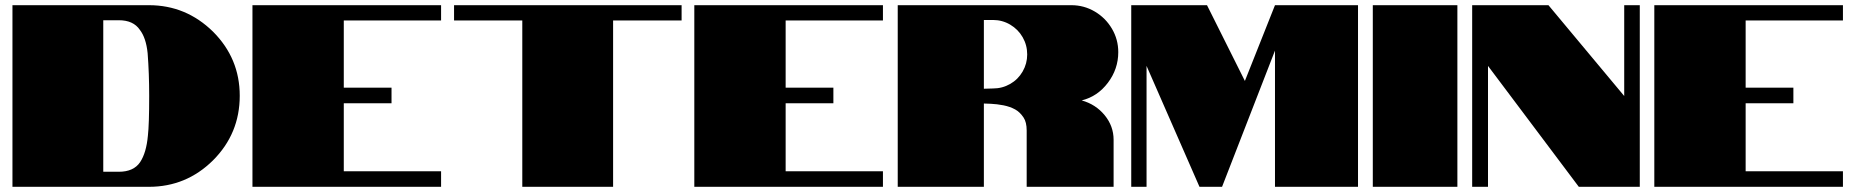

<svg xmlns="http://www.w3.org/2000/svg" viewBox="-20 -720 7152 740"><path d="M28 -700H554Q697 -700 801 -598Q904 -495 904 -351Q904 -205 801 -102Q698 0 554 0H28ZM438 -58Q495 -58 520 -95Q544 -131 550 -197Q555 -240 555 -351Q555 -437 549 -515Q543 -574 519 -605Q494 -642 438 -642H378V-58Z M953 -700H1680V-641H1305V-382H1489V-322H1305V-60H1680V0H953Z M1993 -641H1730V-700H2607V-641H2343V0H1993Z M2656 -700H3383V-641H3008V-382H3192V-322H3008V-60H3383V0H2656Z M3440 -700H4109Q4158 -700 4199.5 -675.5Q4241 -651 4265.5 -609.5Q4290 -568 4290 -519Q4290 -454 4250 -401Q4210 -348 4149 -333Q4203 -318 4237.5 -276Q4272 -234 4272 -181V0H3937V-217Q3937 -249 3925 -267Q3911 -288 3893 -298Q3873 -309 3848 -314Q3822 -319 3799 -320L3772 -321V0H3440ZM3807 -379Q3843 -379 3873.5 -396.5Q3904 -414 3921.5 -444.5Q3939 -475 3939 -510Q3939 -546 3921.5 -576.5Q3904 -607 3873.5 -625Q3843 -643 3807 -643H3772V-378Z M4399 -466V0H4340V-700H4632L4778 -408L4894 -700H5214V0H4894V-525L4690 0H4603Z M5271 -700H5597V0H5271Z M5654 -700H5948L6240 -350V-700H6300V0H6065L5715 -466V0H5654Z M6356 -700H7083V-641H6708V-382H6892V-322H6708V-60H7083V0H6356Z"/></svg>

Font: Notable
Style: Regular
Weight: 400
Designer: Multiple Designers
Foundry: Google, Inc.
Version: Version 1.100